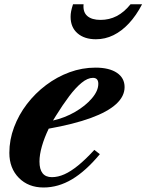

<svg xmlns="http://www.w3.org/2000/svg" viewBox="-20 -842 666 873"><path d="M178 10.5Q109 10.5 65.8 -33.2Q22.5 -77 22.5 -147Q22.5 -206.5 43.8 -263.2Q65 -320 102.5 -369Q140 -418 189.5 -455.2Q239 -492.5 296.2 -513.5Q353.5 -534.5 414 -534.5Q476.5 -534.5 511.5 -511Q546.5 -487.5 546.5 -446Q546.5 -404 508 -368.8Q469.5 -333.5 392.8 -305.5Q316 -277.5 201.5 -257Q181.5 -215.5 170.5 -177Q159.5 -138.5 159.5 -107.5Q159.5 -36.5 216 -36.5Q243.5 -36.5 272.8 -49.5Q302 -62.5 335.5 -89.8Q369 -117 409 -160.5L434 -141Q370 -64 307.5 -26.8Q245 10.5 178 10.5ZM221 -294Q274.5 -306 321.5 -333.2Q368.5 -360.5 397.8 -394.8Q427 -429 427 -461Q427 -488 402.5 -488Q378.5 -488 351 -465.5Q323.5 -443 294.2 -404Q265 -365 234.5 -316ZM416 -663.5Q363.5 -663.5 332.2 -690.8Q301 -718 301 -765.5Q301 -778.5 303.5 -791.2Q306 -804 312 -822.5H360Q356.5 -787 377 -769.2Q397.5 -751.5 437 -751.5Q477 -751.5 510.8 -769Q544.5 -786.5 573.5 -822.5H626Q599.5 -771.5 566.5 -736Q533.5 -700.5 495.8 -682Q458 -663.5 416 -663.5Z"/></svg>

Font: Libre Caslon Text
Style: Italic
Weight: 400
Italic angle: -22.583°
Designer: Pablo Impallari, Rodrigo Fuenzalida, Katja Schimmel
Foundry: Pablo Impallari, Rodrigo Fuenzalida
Version: Version 2.000